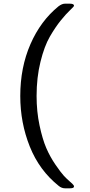

<svg xmlns="http://www.w3.org/2000/svg" viewBox="-20 -770 487 1040"><path d="M89.8 -250Q89.8 -404.8 145 -531Q200.2 -657.2 296.9 -735.8Q315.9 -750 331.1 -750H358.9Q380.9 -750 380.9 -738.8Q380.9 -734.9 359.9 -715.3Q338.9 -695.8 309.3 -659.4Q279.8 -623 250 -571.5Q220.2 -520 199.2 -435.1Q178.2 -350.1 178.2 -250Q178.2 -166 194.1 -91.1Q210 -16.1 230.5 31.5Q251 79.1 280.5 122.1Q310.1 165 325.9 182.1Q341.8 199.2 358.9 213.9Q361.8 215.8 371.3 224.9Q380.9 233.9 380.9 240.2Q380.9 250 358.9 250H332Q314 250 297.9 236.8Q192.9 152.8 141.4 23.9Q89.8 -105 89.8 -250Z"/></svg>

Font: CMU Concrete
Style: Bold
Weight: 700
Version: Version 0.7.0